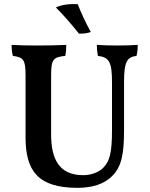

<svg xmlns="http://www.w3.org/2000/svg" viewBox="-20 -895 721 924"><path d="M360 -733C384 -733 400 -735 417 -741C392 -786 370 -834 354 -875C318 -877 276 -873 249 -859C287 -821 321 -782 360 -733ZM577 -271V-500C577 -595 590 -621 637 -626C642 -648 643 -664 643 -679C617 -677 577 -676 545 -676C515 -676 470 -677 446 -679C446 -662 447 -648 451 -626C507 -620 519 -594 519 -497V-268C519 -162 508 -121 480 -91C454 -62 412 -52 380 -52C263 -52 226 -132 226 -248V-532C226 -610 236 -620 294 -626C298 -643 299 -661 299 -679C268 -677 202 -676 157 -676C113 -676 63 -677 36 -679C36 -661 37 -642 42 -626C92 -619 103 -609 103 -532V-233C103 -73 163 9 353 9C424 9 481 -9 519 -47C566 -93 577 -156 577 -271Z"/></svg>

Font: Vollkorn Semibold
Style: Regular
Weight: 600
Designer: Friedrich Althausen
Foundry: Friedrich Althausen
Version: Version 4.015;PS 004.015;hotconv 1.0.88;makeotf.lib2.5.64775